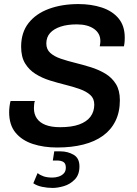

<svg xmlns="http://www.w3.org/2000/svg" viewBox="-20 -716 672 945"><path d="M261 10Q195 10 141.5 -7.5Q88 -25 56.5 -63Q25 -101 25 -164Q25 -177 27 -193Q29 -209 32 -219H152Q149 -215 148 -202Q147 -189 147 -183Q147 -154 161.5 -133Q176 -112 204.5 -101Q233 -90 276 -90Q333 -90 370 -103.5Q407 -117 425.5 -142Q444 -167 444 -201Q444 -231 424.5 -248.5Q405 -266 373 -277.5Q341 -289 302.5 -298.5Q264 -308 225.5 -320Q187 -332 155 -352Q123 -372 103.5 -404Q84 -436 84 -486Q84 -556 120.5 -602.5Q157 -649 221 -672.5Q285 -696 366 -696Q429 -696 481 -679Q533 -662 563.5 -625.5Q594 -589 594 -531Q594 -524 593.5 -513.5Q593 -503 590 -488H471Q473 -499 473.5 -504.5Q474 -510 474 -514Q474 -552 442.5 -574Q411 -596 358 -596Q312 -596 278.5 -585Q245 -574 226.5 -553.5Q208 -533 208 -502Q208 -473 227.5 -455.5Q247 -438 279.5 -427Q312 -416 350.5 -406.5Q389 -397 427.5 -385Q466 -373 498.5 -353.5Q531 -334 550.5 -302.5Q570 -271 570 -223Q570 -165 548.5 -121Q527 -77 487 -48Q447 -19 390 -4.5Q333 10 261 10ZM239 209Q213 209 187 203.5Q161 198 144 186L165 136Q174 144 192 151Q210 158 238 158Q254 158 269 153Q284 148 294 137.5Q304 127 304 109Q304 89 292.5 81.5Q281 74 260 74H240L247 29H278Q313 29 342 45.5Q371 62 371 103Q371 144 348 167.5Q325 191 294.5 200Q264 209 239 209Z"/></svg>

Font: Chivo Medium Medium
Style: Italic
Weight: 500
Italic angle: -8.05°
Version: Version 2.002